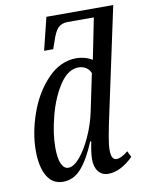

<svg xmlns="http://www.w3.org/2000/svg" viewBox="-86 -822 684 894"><g transform="rotate(-10 256.0 -375.0)"><path d="M39 -154Q39 -239 71.5 -330.5Q104 -422 164 -484Q224 -546 300 -546Q319 -546 339 -540.5Q359 -535 374 -525Q376 -537 385 -579L413 -719H290Q260 -719 243.5 -702Q227 -685 212 -637L201 -606H158L196 -760H512L396 -218Q394 -209 386 -166Q378 -123 378 -98Q378 -51 403 -51Q425 -51 458 -78L472 -49Q411 10 354 10Q324 10 307 -11.5Q290 -33 290 -69Q290 -98 301 -153H296Q263 -73 226.5 -31.5Q190 10 140 10Q90 10 64.5 -34Q39 -78 39 -154ZM322 -288 359 -465Q352 -483 336.5 -492.5Q321 -502 302 -502Q252 -502 213 -443Q174 -384 152.5 -301.5Q131 -219 131 -153Q131 -101 143 -75.5Q155 -50 175 -50Q201 -50 230.5 -85Q260 -120 285 -175.5Q310 -231 322 -288Z"/></g></svg>

Font: Noto Serif Cond
Style: Italic
Weight: 400
Width: 3
Italic angle: -12°
Designer: Monotype Design Team
Foundry: Monotype Imaging Inc.
Version: Version 1.001